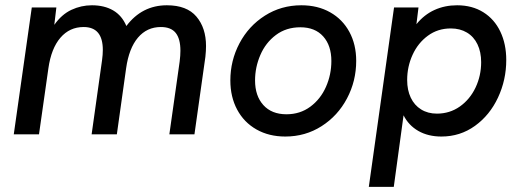

<svg xmlns="http://www.w3.org/2000/svg" viewBox="-20 -522 2031 746"><path d="M103.5 -493H199L191 -425.5Q219.5 -466 257.5 -483.8Q295.5 -501.5 337 -501.5Q385.5 -501.5 419.8 -481.5Q454 -461.5 471 -421Q531.5 -501.5 628.5 -501.5Q706 -501.5 743.2 -457.5Q780.5 -413.5 780.5 -343Q780.5 -324.5 778 -301L735.5 0H638L678 -282.5Q681 -306.5 681 -325Q681 -371 662.8 -394Q644.5 -417 605 -417Q551 -417 516 -375.8Q481 -334.5 470 -256.5L434 0H336L376.5 -288Q379.5 -310 379.5 -328Q379.5 -417 305 -417Q250.5 -417 214.8 -375.5Q179 -334 168 -256.5L131.5 0H33.5Z M875 -209.5Q875 -286.5 910.5 -353.8Q946 -421 1009.2 -461.2Q1072.5 -501.5 1151 -501.5Q1214.5 -501.5 1262.8 -474.2Q1311 -447 1337.5 -398Q1364 -349 1364 -285.5Q1364 -207 1328.2 -139.5Q1292.5 -72 1229.5 -31.8Q1166.5 8.5 1088.5 8.5Q1025 8.5 976.5 -19Q928 -46.5 901.5 -96Q875 -145.5 875 -209.5ZM1267.5 -285Q1267.5 -345 1235.8 -380.5Q1204 -416 1147 -416Q1092 -416 1052 -386Q1012 -356 991.5 -308.2Q971 -260.5 971 -209.5Q971 -149.5 1003.2 -113.8Q1035.5 -78 1093 -78Q1146 -78 1185.8 -107.5Q1225.5 -137 1246.5 -184.5Q1267.5 -232 1267.5 -285Z M1511 -493H1606L1598 -428Q1628 -465 1668 -483.2Q1708 -501.5 1756 -501.5Q1814.5 -501.5 1857.8 -474.5Q1901 -447.5 1924 -399.2Q1947 -351 1947 -289Q1947 -211.5 1915 -143Q1883 -74.5 1825.5 -33Q1768 8.5 1695 8.5Q1643.5 8.5 1605.5 -13.2Q1567.5 -35 1548 -74L1510 204H1413ZM1849.5 -280.5Q1849.5 -320 1835.2 -349.8Q1821 -379.5 1794.2 -395.5Q1767.5 -411.5 1731.5 -411.5Q1681 -411.5 1642.5 -383.2Q1604 -355 1583 -309Q1562 -263 1562 -211Q1562 -172 1576 -142.5Q1590 -113 1616.2 -96.8Q1642.5 -80.5 1677.5 -80.5Q1727.5 -80.5 1766.8 -108.2Q1806 -136 1827.8 -182Q1849.5 -228 1849.5 -280.5Z"/></svg>

Font: HK Grotesk Medium
Style: Italic
Weight: 500
Italic angle: -8°
Designer: Alfredo Marco Pradil
Foundry: Hanken Design Co.
Version: Version 3.004